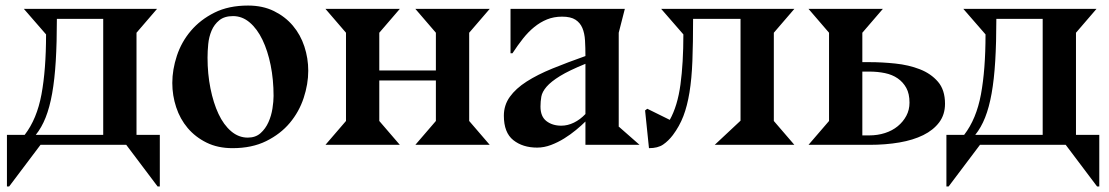

<svg xmlns="http://www.w3.org/2000/svg" viewBox="-20 -522 3997 692"><path d="M5 150V-36H69Q113 -93 129.5 -182Q146 -271 146 -398L66 -490H546L472 -404V-36H556V150H548L435 0H126L13 150ZM352 -36V-454H185Q185 -369 181 -302.5Q177 -236 168 -185.5Q159 -135 144.5 -98.5Q130 -62 109 -36Z M1091 -267Q1091 -219 1074.5 -169Q1058 -119 1024.5 -79Q991 -39 939.5 -13.5Q888 12 818 12Q765 12 724.5 -8Q684 -28 656.5 -60.5Q629 -93 615 -135.5Q601 -178 601 -223Q601 -271 617.5 -321Q634 -371 668 -411Q702 -451 753 -476.5Q804 -502 874 -502Q927 -502 967.5 -482Q1008 -462 1035.5 -429.5Q1063 -397 1077 -354.5Q1091 -312 1091 -267ZM820 -464Q789 -464 770.5 -449Q752 -434 742.5 -411.5Q733 -389 730.5 -363Q728 -337 728 -314Q728 -256 738.5 -203.5Q749 -151 767.5 -111.5Q786 -72 813 -49Q840 -26 873 -26Q901 -26 919 -42Q937 -58 947.5 -81.5Q958 -105 962 -131Q966 -157 966 -176Q966 -235 955.5 -287Q945 -339 926 -378.5Q907 -418 880 -441Q853 -464 820 -464Z M1551 -86V-232H1347V-86L1421 0H1153L1227 -86V-404L1153 -490H1421L1347 -404V-268H1551V-404L1477 -490H1745L1671 -404V-86L1745 0H1477Z M2090 -84Q2076 -70 2056 -53.5Q2036 -37 2013.5 -23Q1991 -9 1966 0.5Q1941 10 1916 10Q1864 10 1830 -17Q1796 -44 1796 -105Q1796 -143 1817.5 -173Q1839 -203 1878 -228Q1917 -253 1971 -275Q2025 -297 2090 -320Q2090 -350 2088.5 -376Q2087 -402 2079 -421Q2071 -440 2054 -451Q2037 -462 2006 -462Q1976 -462 1951.5 -452Q1927 -442 1905.5 -424.5Q1884 -407 1865 -383Q1846 -359 1827 -330H1820V-490H2232L2210 -404V-65H2211L2285 0H2090ZM2090 -292Q2031 -268 1998.5 -248Q1966 -228 1950 -209.5Q1934 -191 1931 -173.5Q1928 -156 1928 -138Q1928 -102 1949.5 -85.5Q1971 -69 2003 -69Q2026 -69 2048.5 -80Q2071 -91 2090 -111Z M2305 -124 2313 -130 2394 -90Q2422 -140 2432.5 -217.5Q2443 -295 2443 -398L2363 -490H2843L2769 -404V-86L2843 0H2556L2649 -87V-454H2478Q2478 -367 2475.5 -302.5Q2473 -238 2465 -189Q2457 -140 2443 -103.5Q2429 -67 2405 -35Q2389 -14 2370 -1Q2351 12 2319 12Z M2968 -86V-404L2894 -490H3162L3088 -404V-298H3114Q3159 -298 3207 -293Q3255 -288 3295 -272.5Q3335 -257 3360.5 -227.5Q3386 -198 3386 -148Q3386 -109 3365 -81Q3344 -53 3307.5 -35Q3271 -17 3221.5 -8.5Q3172 0 3114 0H2894ZM3113 -34Q3143 -34 3169.5 -42.5Q3196 -51 3215.5 -67Q3235 -83 3246.5 -104.5Q3258 -126 3258 -152Q3258 -184 3246.5 -205Q3235 -226 3215.5 -239.5Q3196 -253 3169.5 -258.5Q3143 -264 3113 -264H3088V-34Z M3391 150V-36H3455Q3499 -93 3515.5 -182Q3532 -271 3532 -398L3452 -490H3932L3858 -404V-36H3942V150H3934L3821 0H3512L3399 150ZM3738 -36V-454H3571Q3571 -369 3567 -302.5Q3563 -236 3554 -185.5Q3545 -135 3530.5 -98.5Q3516 -62 3495 -36Z"/></svg>

Font: Bluu Next Cyrillic
Style: Bold
Weight: 700
Designer: Igor Stepanchenko
Foundry: Igor Stepanchenko
Version: Version 1.000